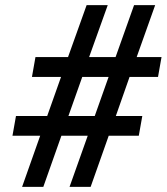

<svg xmlns="http://www.w3.org/2000/svg" viewBox="-20 -731 652 751"><path d="M323.2 -200.2H220.2L149.4 0H66.4L137.2 -200.2H28.8L42.5 -277.3H164.6L218.8 -430.2H105L118.7 -507.8H246.1L318.8 -710.9H401.4L328.6 -507.8H432.1L504.4 -710.9H586.9L514.6 -507.8H611.8L598.1 -430.2H486.8L433.1 -277.3H536.6L522.9 -200.2H405.3L334.5 0H252ZM247.6 -277.3H350.6L404.8 -430.2H301.8Z"/></svg>

Font: RobotoDraft Medium
Style: Italic
Weight: 500
Italic angle: -12°
Version: Version 2.001152; 2014